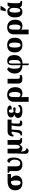

<svg xmlns="http://www.w3.org/2000/svg" viewBox="2982 -3818 1076 7079"><g transform="rotate(-90 3519.5 -278.0)"><path d="M44 -251Q44 -400 134.5 -468Q225 -536 379 -536H645V-411H478Q587 -346 587 -222Q587 -118 517 -54Q447 10 311 10Q186 10 115 -59.5Q44 -129 44 -251ZM407 -225Q407 -294 397.5 -335Q388 -376 373 -411H354Q293 -411 257.5 -370Q222 -329 222 -242Q222 -154 247.5 -105Q273 -56 320 -56Q407 -56 407 -225Z M753 -220V-418Q753 -453 741 -465.5Q729 -478 698 -479H692V-536H927V-211Q927 -134 953.5 -101.5Q980 -69 1034 -69Q1101 -69 1137.5 -125.5Q1174 -182 1174 -280Q1174 -430 1059 -459Q1059 -494 1077.5 -519Q1096 -544 1133 -544Q1186 -544 1218.5 -486Q1251 -428 1251 -313Q1251 -171 1191 -80.5Q1131 10 992 10Q871 10 812 -51Q753 -112 753 -220Z M1389 104Q1389 76 1393 -10Q1400 -137 1401 -225V-536H1576V-208Q1576 -152 1591.5 -117.5Q1607 -83 1643 -83Q1679 -83 1700 -124.5Q1721 -166 1721 -235V-536H1897V-142Q1897 -95 1912.5 -76Q1928 -57 1967 -57H1975V0H1875Q1822 0 1784.5 -25Q1747 -50 1732 -90H1726Q1700 -40 1670 -15Q1640 10 1591 10Q1513 10 1472 -49Q1471 45 1494.5 95Q1518 145 1589 153Q1589 191 1561 215.5Q1533 240 1488 240Q1444 240 1416.5 207.5Q1389 175 1389 104Z M2399 -115Q2398 -211 2435 -388H2281L2269 -169Q2265 -86 2235 -43Q2205 0 2133 0H2067V-56Q2157 -54 2179 -198L2208 -388H2157Q2101 -388 2093 -320H2027Q2027 -414 2071.5 -475Q2116 -536 2209 -536H2649V-388H2516Q2502 -253 2502 -154Q2502 -78 2556 -78Q2581 -78 2610 -89V-21Q2596 -9 2571 -0.5Q2546 8 2517 8Q2399 8 2399 -115Z M2711 -150Q2711 -205 2742.5 -236Q2774 -267 2829 -282V-287Q2782 -301 2754.5 -330.5Q2727 -360 2727 -403Q2727 -472 2790.5 -510.5Q2854 -549 2967 -549Q3074 -549 3122.5 -519.5Q3171 -490 3171 -448Q3171 -416 3137.5 -399Q3104 -382 3027 -382Q3027 -435 3012 -461.5Q2997 -488 2965 -488Q2933 -488 2918 -465.5Q2903 -443 2903 -404Q2903 -367 2915.5 -341Q2928 -315 2950 -311Q3006 -327 3047 -327Q3104 -327 3104 -287Q3104 -264 3085 -251Q3066 -238 3033 -238Q3011 -238 2982.5 -244Q2954 -250 2936 -258Q2914 -249 2901 -226Q2888 -203 2888 -166Q2888 -70 3002 -70Q3103 -70 3165 -149Q3176 -143 3184 -131Q3192 -119 3192 -105Q3192 -55 3135 -22.5Q3078 10 2956 10Q2836 10 2773.5 -33Q2711 -76 2711 -150Z M3306 -288Q3306 -414 3371 -482Q3436 -550 3570 -550Q3653 -550 3715 -516Q3777 -482 3811 -416Q3845 -350 3845 -258Q3845 -122 3783.5 -55.5Q3722 11 3616 11Q3537 11 3478 -33Q3480 3 3480 49V240H3306ZM3668 -261Q3668 -372 3643.5 -427Q3619 -482 3567 -482Q3519 -482 3499.5 -433.5Q3480 -385 3480 -293V-110Q3523 -60 3574 -60Q3668 -60 3668 -261Z M3979 -145V-536H4153V-173Q4153 -125 4168.5 -103Q4184 -81 4220 -81Q4255 -81 4293 -90V-16Q4274 -7 4236.5 1.5Q4199 10 4155 10Q4069 10 4024 -26Q3979 -62 3979 -145Z M4656 13Q4516 9 4432.5 -61Q4349 -131 4349 -276Q4349 -375 4394.5 -447.5Q4440 -520 4500 -555L4580 -507Q4526 -420 4526 -275Q4526 -151 4560.5 -104.5Q4595 -58 4656 -54V-379Q4656 -549 4810 -549Q4915 -549 4971.5 -481.5Q5028 -414 5028 -282Q5028 -133 4943.5 -61Q4859 11 4716 13V240H4656ZM4850 -274Q4850 -393 4831.5 -438.5Q4813 -484 4776 -484Q4743 -484 4729.5 -455Q4716 -426 4716 -370V-54Q4777 -58 4813.5 -103.5Q4850 -149 4850 -274Z M5128 -271Q5128 -550 5399 -550Q5527 -550 5597.5 -479.5Q5668 -409 5668 -271Q5668 -131 5599 -60.5Q5530 10 5396 10Q5269 10 5198.5 -61.5Q5128 -133 5128 -271ZM5490 -271Q5490 -379 5468.5 -430.5Q5447 -482 5397 -482Q5347 -482 5326.5 -431Q5306 -380 5306 -271Q5306 -162 5327 -109.5Q5348 -57 5398 -57Q5448 -57 5469 -109.5Q5490 -162 5490 -271Z M5793 -288Q5793 -414 5858 -482Q5923 -550 6057 -550Q6140 -550 6202 -516Q6264 -482 6298 -416Q6332 -350 6332 -258Q6332 -122 6270.5 -55.5Q6209 11 6103 11Q6024 11 5965 -33Q5967 3 5967 49V240H5793ZM6155 -261Q6155 -372 6130.5 -427Q6106 -482 6054 -482Q6006 -482 5986.5 -433.5Q5967 -385 5967 -293V-110Q6010 -60 6061 -60Q6155 -60 6155 -261Z M6419 -267Q6419 -407 6477.5 -476.5Q6536 -546 6640 -546Q6749 -546 6795 -449H6803Q6813 -476 6823.5 -495Q6834 -514 6854 -536H6968Q6958 -506 6950 -445.5Q6942 -385 6942 -332V-159Q6942 -103 6960 -80Q6978 -57 7018 -57H7026V0H6933Q6867 0 6836.5 -22Q6806 -44 6793 -84H6786Q6762 -38 6722 -14Q6682 10 6621 10Q6419 10 6419 -267ZM6769 -307V-344Q6760 -408 6737 -439Q6714 -470 6684 -470Q6638 -470 6617 -420.5Q6596 -371 6596 -268Q6596 -166 6614.5 -117.5Q6633 -69 6676 -69Q6725 -69 6747 -133.5Q6769 -198 6769 -307ZM6643 -621 6653 -658Q6674 -737 6687 -796H6841V-784Q6812 -717 6727 -606H6643Z"/></g></svg>

Font: Noto Serif ExtraBold
Style: Regular
Weight: 800
Designer: Monotype Design Team
Foundry: Monotype Imaging Inc.
Version: Version 1.001